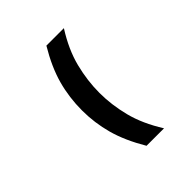

<svg xmlns="http://www.w3.org/2000/svg" viewBox="-215 -840 1079 1079"><g transform="rotate(-45 325.0 -300.0)"><path d="M328 98Q264 -10 238 -105Q212 -200 212 -299Q212 -401 238 -496Q264 -591 328 -698H467Q401 -594 376 -495Q351 -396 351 -299Q351 -204 376 -105.5Q401 -7 467 98Z"/></g></svg>

Font: Azeret Mono SemiBold
Style: Regular
Weight: 600
Designer: Martin Vácha
Foundry: Displaay
Version: Version 1.002